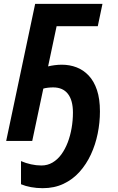

<svg xmlns="http://www.w3.org/2000/svg" viewBox="-20 -734 612 1000"><path d="M202.6 246.1Q170.4 246.1 141.4 240.7Q112.3 235.4 89.4 225.6V105Q113.8 115.7 141.4 121.8Q168.9 127.9 195.8 127.9Q227.5 127.9 253.7 112.5Q279.8 97.2 299.6 70.1Q319.3 43 332.8 7.8Q346.2 -27.3 353 -67.1Q359.9 -106.9 359.9 -147.5Q359.9 -211.4 333.7 -245.1Q307.6 -278.8 256.8 -278.8Q242.7 -278.8 228.8 -277.1Q214.8 -275.4 205.6 -272.5L147.9 0H12.2L163.1 -713.9H513.7L489.3 -597.7H274.9L230.5 -388.2Q245.6 -392.1 264.6 -394.5Q283.7 -397 302.2 -397Q342.8 -397 378.7 -383.3Q414.6 -369.6 442.1 -340.3Q469.7 -311 485.1 -264.9Q500.5 -218.8 500.5 -153.8Q500.5 -95.7 488.8 -38.1Q477.1 19.5 453.4 70.6Q429.7 121.6 394.3 161.1Q358.9 200.7 310.8 223.4Q262.7 246.1 202.6 246.1Z"/></svg>

Font: Open Sans SemiCondensed
Style: Bold Italic
Weight: 700
Width: 4
Italic angle: -12°
Designer: Monotype Design Team
Foundry: Monotype Imaging Inc.
Version: Version 3.003